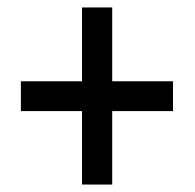

<svg xmlns="http://www.w3.org/2000/svg" viewBox="-20 -611 522 515"><path d="M281 -393H444V-313H281V-116H200V-313H36V-393H200V-591H281Z"/></svg>

Font: Noto Sans Lao Condensed Medium
Style: Regular
Weight: 500
Width: 3
Designer: Monotype Design Team
Foundry: Monotype Imaging Inc.
Version: Version 2.003; ttfautohint (v1.8.4.7-5d5b)